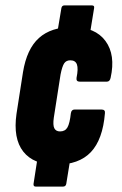

<svg xmlns="http://www.w3.org/2000/svg" viewBox="-20 -653 452 710"><path d="M193 -539 207 -623Q209 -633 218 -633H320Q330 -633 328 -623L314 -537ZM112 37Q103 37 104 27L117 -57L239 -59L225 27Q223 37 213 37ZM187 -44Q104 -44 66 -92.5Q28 -141 41 -232L65 -386Q79 -472 124 -512.5Q169 -553 248 -553Q332 -553 370 -501.5Q408 -450 389 -365Q386 -351 375 -351H275Q261 -351 263 -365Q270 -399 264.5 -414.5Q259 -430 240 -430Q225 -430 217.5 -419Q210 -408 204 -378L179 -218Q175 -190 181 -178.5Q187 -167 202 -167Q221 -167 229.5 -182Q238 -197 242 -234Q244 -248 256 -248H355Q370 -248 368 -234Q360 -137 316 -90.5Q272 -44 187 -44Z"/></svg>

Font: Sofia Sans Extra Condensed Black
Style: Italic
Weight: 900
Italic angle: -9°
Version: Version 4.100